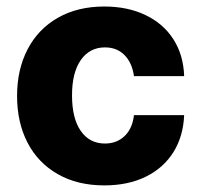

<svg xmlns="http://www.w3.org/2000/svg" viewBox="-20 -557 615 587"><path d="M32.2 -263.7Q32.2 -344.7 64.5 -406.5Q96.7 -468.3 157 -502.7Q217.3 -537.1 298.8 -537.1Q370.6 -537.1 425.3 -510.7Q480 -484.4 510.5 -436.3Q541 -388.2 543 -324.2H389.6Q383.8 -365.2 360.6 -388.7Q337.4 -412.1 300.8 -412.1Q254.4 -412.1 227.3 -373.8Q200.2 -335.4 200.2 -265.6Q200.2 -194.8 227.1 -156.5Q253.9 -118.2 300.8 -118.2Q336.9 -118.2 360.8 -140.9Q384.8 -163.6 389.6 -205.1H543Q540.5 -140.6 510.3 -92Q480 -43.5 425.8 -16.8Q371.6 9.8 298.8 9.8Q216.8 9.8 156.5 -24.7Q96.2 -59.1 64.2 -120.8Q32.2 -182.6 32.2 -263.7Z"/></svg>

Font: Pretendard GOV ExtraBold
Style: Regular
Weight: 800
Designer: Base glyphs from Inter by Rasmus Andersson; Hangeul glyphs from Noto Sans CJK(Source Han Sans) by Jang Soo-young and Kan
Foundry: Kil Hyung-jin
Version: Version 1.309